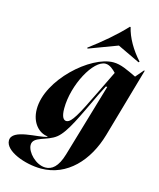

<svg xmlns="http://www.w3.org/2000/svg" viewBox="-240 -846 948 1145"><g transform="rotate(15 233.5 -273.0)"><path d="M28 83C28 29 116 35 170 -9C222 -51 268 -158 341 -310L371 -369H380L247 83C223 165 187 191 147 191C88 191 28 128 28 83ZM-104 91C-104 157 25 204 123 204C285 204 400 77 448 -90L571 -520H566L524 -471C467 -498 424 -520 378 -520C238 -520 8 -314 8 -133C8 -46 61 4 112 8V11C63 30 -104 18 -104 91ZM165 -179C165 -325 260 -500 335 -500C362 -500 386 -477 401 -461L330 -315C260 -171 228 -109 196 -109C180 -109 165 -125 165 -179ZM204 -564 207 -559 383 -625 522 -559 527 -564C475 -621 436 -688 422 -750H417C360 -688 283 -623 204 -564Z"/></g></svg>

Font: Nyght Serif Bold Italic
Style: Regular
Weight: 700
Italic angle: -16°
Designer: Maksym Kobuzan
Version: Version 0.410;Glyphs 3.1.2 (3151)